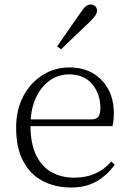

<svg xmlns="http://www.w3.org/2000/svg" viewBox="-20 -823 576 857"><path d="M298 14Q227 14 171 -15Q115 -44 83.5 -103.5Q52 -163 52 -252Q52 -334 84.5 -394.5Q117 -455 171 -488.5Q225 -522 289 -522Q351 -522 395.5 -495.5Q440 -469 464 -423.5Q488 -378 488 -320Q488 -283 482 -260H82V-290H387Q411 -290 419.5 -302.5Q428 -315 428 -341Q428 -404 391.5 -447.5Q355 -491 288 -491Q240 -491 201 -463Q162 -435 139 -383.5Q116 -332 116 -263Q116 -183 141 -131Q166 -79 210 -54.5Q254 -30 311 -30Q364 -30 404.5 -48Q445 -66 477 -102L492 -88Q459 -41 411 -13.5Q363 14 298 14ZM235 -616Q262 -655 288 -692.5Q314 -730 338 -764Q352 -786 362.5 -794.5Q373 -803 385 -803Q396 -803 404.5 -796Q413 -789 413 -775Q413 -765 405 -753Q397 -741 377 -722Q349 -696 317.5 -665.5Q286 -635 253 -603Z"/></svg>

Font: Source Han Serif JP VF
Style: Regular
Weight: 250
Designer: Ryoko NISHIZUKA 西塚涼子 (kana & ideographs); Frank Grießhammer (Latin, Greek & Cyrillic); Wenlong ZHANG 张文龙 (bopomofo); San
Foundry: Adobe
Version: Version 2.001;hotconv 1.1.0;makeotfexe 2.6.0